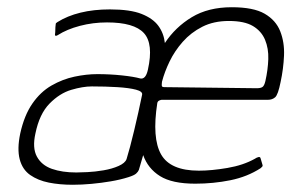

<svg xmlns="http://www.w3.org/2000/svg" viewBox="-20 -503 832 531"><path d="M181 8Q145 8 115 2Q85 -4 63.5 -19Q42 -34 34.5 -62.5Q27 -91 36 -134Q47 -184 69.5 -216.5Q92 -249 122.5 -266.5Q153 -284 186 -291Q219 -298 249 -298Q284 -298 317 -294.5Q350 -291 368 -286Q383 -283 389 -310Q405 -382 378 -411.5Q351 -441 276 -441Q237 -441 201 -431.5Q165 -422 140 -406Q137 -404 134.5 -404Q132 -404 132 -407Q133 -414 133 -421Q133 -428 134 -435Q134 -438 135 -439Q136 -440 139 -442Q166 -459 202.5 -468Q239 -477 284 -477Q340 -477 371.5 -464.5Q403 -452 418 -431.5Q433 -411 436 -384Q465 -428 510.5 -455.5Q556 -483 621 -483Q681 -483 712 -465Q743 -447 755 -416.5Q767 -386 765.5 -349.5Q764 -313 756 -276Q749 -241 741 -234Q733 -227 721 -227Q648 -227 574 -227Q500 -227 427 -227Q425 -227 420.5 -225Q416 -223 415 -218Q400 -121 425.5 -76Q451 -31 530 -31Q565 -31 609 -38.5Q653 -46 685 -64Q689 -67 694.5 -68.5Q700 -70 701 -64L706 -47Q707 -44 705.5 -42.5Q704 -41 701 -38Q664 -14 617 -4.5Q570 5 520 5Q456 5 422.5 -16Q389 -37 376 -74Q373 -64 370 -53.5Q367 -43 364 -33Q362 -28 356.5 -23Q351 -18 335 -13Q313 -6 286.5 -1.5Q260 3 233 5.5Q206 8 181 8ZM373 -241Q375 -250 356 -255Q337 -260 304.5 -262Q272 -264 234 -264Q209 -264 177 -254.5Q145 -245 117 -216.5Q89 -188 78 -134Q69 -94 82 -70Q95 -46 123.5 -36Q152 -26 191 -26Q201 -26 222 -27Q243 -28 266.5 -32Q290 -36 308 -44Q326 -52 330 -63Q339 -92 351 -142Q363 -192 373 -241ZM690 -259Q701 -259 706 -262.5Q711 -266 714 -279Q721 -310 722 -339.5Q723 -369 713 -393Q703 -417 679.5 -431Q656 -445 613 -445Q571 -445 539.5 -429Q508 -413 485.5 -387.5Q463 -362 449 -333Q435 -304 428 -277Q427 -269 427.5 -265.5Q428 -262 435 -262Q499 -261 562.5 -260.5Q626 -260 690 -259Z"/></svg>

Font: Glory ExtraLight
Style: Italic
Weight: 250
Italic angle: -12°
Version: Version 1.011